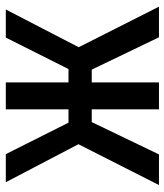

<svg xmlns="http://www.w3.org/2000/svg" viewBox="28 -608 580 677"><g transform="rotate(-90 318.5 -270.0)"><path d="M4 0 148 -284 14 -540H113L224 -319H271V-540H366V-319H413L524 -540H623L490 -283L633 0H525L411 -237H366V0H271V-237H226L112 0Z"/></g></svg>

Font: Noto Sans Condensed Medium
Style: Regular
Weight: 500
Width: 3
Designer: Monotype Design Team
Foundry: Monotype Imaging Inc.
Version: Version 2.013; ttfautohint (v1.8.4.7-5d5b)